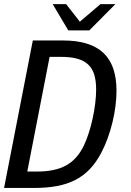

<svg xmlns="http://www.w3.org/2000/svg" viewBox="-24 -929 646 949"><path d="M313.5 -778.8H417.5L546.4 -908.7H472.7L370.6 -821.8L302.7 -908.7H236.3ZM-3.9 0H144C313 0 409.7 -47.9 476.1 -172.9C523.4 -262.2 551.8 -382.8 551.8 -480C551.8 -648.9 466.8 -729 286.1 -729H138.2ZM110.8 -81.1 221.2 -647.9H276.9C402.8 -647.9 451.2 -602.5 451.2 -486.3C451.2 -400.4 424.8 -281.2 391.1 -210.9C347.7 -120.1 279.3 -81.1 158.2 -81.1Z"/></svg>

Font: Hack
Style: Oblique
Weight: 400
Italic angle: -12°
Monospace: yes
Designer: Christopher Simpkins
Foundry: Christopher Simpkins
Version: Version 2.010